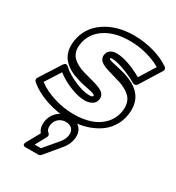

<svg xmlns="http://www.w3.org/2000/svg" viewBox="-255 -884 1279 1398"><g transform="rotate(30 384.5 -185.0)"><path d="M0 -116.2 110.8 -290Q129.4 -318.4 150.9 -297.9Q194.3 -256.8 266.8 -225.8Q339.4 -194.8 387.2 -194.8Q419.9 -194.8 419.9 -206.1Q420.9 -212.9 409.2 -218.3Q397.5 -223.6 377 -228Q356.4 -232.4 330.1 -237.5Q303.7 -242.7 274.9 -251.2Q246.1 -259.8 217.8 -271.2Q189.5 -282.7 164.8 -301.5Q140.1 -320.3 122.8 -344.5Q105.5 -368.7 98.1 -404.3Q90.8 -439.9 97.2 -482.9Q114.3 -599.6 214.1 -667.7Q314 -735.8 458 -735.8Q544.4 -735.8 625.5 -712.6Q706.5 -689.5 764.2 -648.9Q771 -644 772.5 -634.3Q773.9 -624.5 769 -617.2L659.2 -440.9Q653.8 -431.6 643.6 -428.2Q633.3 -424.8 623 -430.2Q573.2 -460 507.6 -484.4Q441.9 -508.8 404.8 -508.8Q393.1 -508.8 387.2 -505.9V-504.9Q386.2 -499 395.8 -494.4Q405.3 -489.7 422.1 -486.1Q439 -482.4 461.4 -477.3Q483.9 -472.2 509 -465.8Q534.2 -459.5 560.3 -449.7Q586.4 -439.9 610.6 -426.5Q634.8 -413.1 655.3 -393.8Q675.8 -374.5 689.5 -349.6Q703.1 -324.7 708.5 -291.7Q713.9 -258.8 708 -217.8Q700.7 -166.5 677 -124.5Q653.3 -82.5 618.9 -53.7Q584.5 -24.9 540.5 -5.4Q496.6 14.2 449.5 23.2Q402.3 32.2 352.1 32.2Q255.4 32.2 161.6 1.5Q67.9 -29.3 2.9 -85Q-3.4 -90.8 -4.2 -100.3Q-4.9 -109.9 0 -116.2ZM54.2 -112.8Q112.3 -68.8 194.6 -43.5Q276.9 -18.1 359.9 -18.1Q438 -18.1 500.7 -39.1Q563.5 -60.1 606 -106Q648.4 -151.9 658.2 -217.8Q663.6 -254.9 655.3 -284.2Q647 -313.5 628.7 -332Q610.4 -350.6 585.2 -364.7Q560.1 -378.9 531.2 -388.2Q502.4 -397.5 473.6 -405.3Q444.8 -413.1 418.7 -421.4Q392.6 -429.7 373 -440.2Q353.5 -450.7 343.5 -467Q333.5 -483.4 336.9 -504.9Q340.8 -524.9 350.1 -535.2Q370.6 -559.1 413.1 -559.1Q498 -559.1 631.8 -485.8L713.9 -618.2Q662.6 -648.9 592.5 -667.5Q522.5 -686 451.2 -686Q321.8 -686 241.2 -630.9Q160.6 -575.7 147 -482.9Q141.6 -447.3 150.1 -419.4Q158.7 -391.6 177 -373.8Q195.3 -356 220.7 -342.8Q246.1 -329.6 275.1 -321Q304.2 -312.5 333.3 -305.2Q362.3 -297.9 388.2 -289.6Q414.1 -281.2 433.6 -271Q453.1 -260.7 463.4 -244.4Q473.6 -228 470.2 -206.1Q465.3 -174.3 438.7 -159.7Q412.1 -145 379.9 -145Q326.2 -145 257.6 -172.4Q189 -199.7 136.2 -241.2ZM163.1 331.1 224.1 221.2Q196.3 189.5 203.1 134.8Q211.4 79.6 252.9 43.7Q294.4 7.8 349.1 7.8Q400.9 7.8 433.8 41.7Q466.8 75.7 458 133.8Q451.7 182.6 413.1 228L308.1 354Q298.3 365.2 285.2 365.2H181.2Q181.2 364.7 177.2 365.5Q173.3 366.2 168.7 364.3Q164.1 362.3 160.4 359.6Q156.7 356.9 157 349.4Q157.2 341.8 163.1 331.1ZM226.1 314.9H278.8L376 200.2Q402.8 168.9 408.2 133.8Q413.1 97.2 394.3 77.6Q375.5 58.1 341.8 58.1Q306.6 58.1 282.2 78.9Q257.8 99.6 252.9 134.8Q247.1 172.9 272 191.9Q278.3 196.3 279.8 205.1Q281.2 213.9 276.9 222.2Z"/></g></svg>

Font: Trueno Black Outline
Style: Italic
Weight: 900
Width: 6
Designer: Julieta Ulanovsky
Foundry: Julieta Ulanovsky
Version: Version 3.001b | FøM Fix